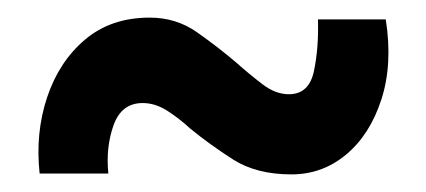

<svg xmlns="http://www.w3.org/2000/svg" viewBox="-20 -624 484 218"><path d="M311 -426Q271 -426 244.5 -443Q218 -460 196 -478Q183 -490 169.5 -498.5Q156 -507 142 -507Q118 -507 109 -482Q100 -457 103 -427H25Q20 -473 33.5 -513.5Q47 -554 76.5 -579Q106 -604 150 -604Q180 -604 203.5 -587.5Q227 -571 247 -554Q264 -539 278.5 -528Q293 -517 308 -517Q331 -517 336.5 -543.5Q342 -570 341 -602H418Q426 -551 413 -511Q400 -471 373 -448.5Q346 -426 311 -426Z"/></svg>

Font: Reem Kufi SemiBold
Style: Regular
Weight: 600
Designer: Khaled Hosny
Version: Version 1.001